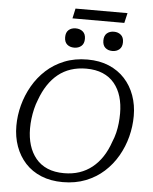

<svg xmlns="http://www.w3.org/2000/svg" viewBox="-66 -1080 917 1151"><g transform="rotate(5 393.0 -504.5)"><path d="M355 17Q282 17 225 -6.5Q168 -30 129 -72.5Q90 -115 69.5 -172Q49 -229 49 -295Q49 -358 65.5 -420Q82 -482 114 -537.5Q146 -593 192.5 -635.5Q239 -678 301 -703Q363 -728 440 -728Q513 -728 569.5 -704Q626 -680 665 -637.5Q704 -595 724.5 -538Q745 -481 745 -415Q745 -352 729 -290Q713 -228 681 -172.5Q649 -117 602 -74.5Q555 -32 493 -7.5Q431 17 355 17ZM437 -673Q387 -673 344.5 -659Q302 -645 268 -617.5Q234 -590 208 -550.5Q182 -511 164 -461Q153 -434 146 -404.5Q139 -375 135.5 -345.5Q132 -316 132 -287Q132 -232 146 -186.5Q160 -141 188 -107Q216 -73 258.5 -55Q301 -37 358 -37Q408 -37 450 -51Q492 -65 526.5 -92.5Q561 -120 587 -159.5Q613 -199 630 -249Q642 -277 649 -306Q656 -335 659 -364.5Q662 -394 662 -423Q662 -478 648.5 -523.5Q635 -569 607 -603Q579 -637 536.5 -655Q494 -673 437 -673ZM353 -792Q327 -792 310.5 -806.5Q294 -821 294 -850Q294 -879 310.5 -893.5Q327 -908 353 -908Q379 -908 396 -893.5Q413 -879 413 -850Q413 -821 396 -806.5Q379 -792 353 -792ZM583 -792Q557 -792 540.5 -806.5Q524 -821 524 -850Q524 -879 540.5 -893.5Q557 -908 583 -908Q608 -908 625 -893.5Q642 -879 642 -850Q642 -821 625 -806.5Q608 -792 583 -792ZM341 -1026H654L640 -966H328Z"/></g></svg>

Font: Roboto Serif Light
Style: Italic
Weight: 300
Italic angle: -10°
Version: Version 1.007